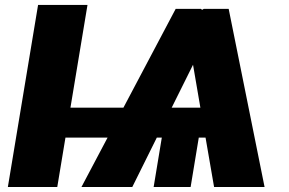

<svg xmlns="http://www.w3.org/2000/svg" viewBox="-20 -747 1156 767"><path d="M835.2 0 801.1 -197.4H774.1L741.5 0H593.8L626.4 -197.4H606.5L508.5 0H305.4L409.8 -197.4H241.5L208.8 0H11.4L132.1 -727.3H329.5L261.4 -316.8H473L681.8 -711.6H782.7L787.3 -707.7L794 -711.6H893.5L1036.9 0ZM665.8 -316.8H780.5L751.1 -488.3Z"/></svg>

Font: Inter UI Black
Style: Italic
Weight: 900
Italic angle: -9.39999°
Designer: Rasmus Andersson
Foundry: rsms
Version: 3.2;8d6f07862